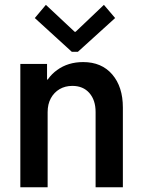

<svg xmlns="http://www.w3.org/2000/svg" viewBox="-20 -791 602 811"><path d="M65.9 0V-521H178.7V-455.1H199.2L161.6 -410.6Q175.3 -461.9 221.4 -495.4Q267.6 -528.8 331.1 -528.8Q409.2 -528.8 454.1 -476.6Q499 -424.3 499 -336.9V0H383.8V-317.9Q383.8 -368.2 357.4 -398.2Q331.1 -428.2 285.6 -428.2Q255.4 -428.2 231.9 -414.6Q208.5 -400.9 194.8 -376Q181.2 -351.1 181.2 -317.4V0ZM173.8 -770.5 295.4 -656.7H299.3L418.9 -770.5L466.3 -714.8L309.1 -572.3H283.2L127 -714.8Z"/></svg>

Font: Reddit Mono SemiBold
Style: Regular
Weight: 600
Monospace: yes
Designer: Stephen Hutchings
Foundry: Reddit
Version: Version 1.014